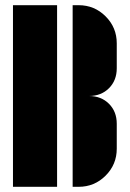

<svg xmlns="http://www.w3.org/2000/svg" viewBox="-20 -720 500 740"><path d="M283 -700Q344 -700 387 -657Q430 -614 430 -553V-457Q430 -410 400 -380Q370 -350 323 -350Q370 -350 400 -320Q430 -290 430 -243V-147Q430 -86 387 -43Q344 0 283 0H260V-700ZM30 0V-700H200V0Z"/></svg>

Font: Promplate
Style: Bold
Weight: 400
Designer: Evgeny Tarasenko
Foundry: Evgeny Tarasenko
Version: Version 1.000